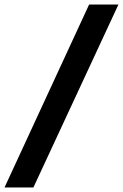

<svg xmlns="http://www.w3.org/2000/svg" viewBox="-83 -749 545 851"><path d="M-63 82 312 -729H442L65 82Z"/></svg>

Font: Mona Sans Condensed
Style: Bold Italic
Weight: 700
Width: 3
Italic angle: -11.7°
Designer: Deni Anggara
Foundry: GitHub
Version: Version 1.001; ttfautohint (v1.8.4.7-5d5b);gftools[0.9.31]